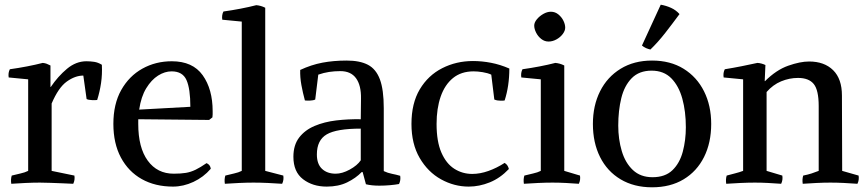

<svg xmlns="http://www.w3.org/2000/svg" viewBox="-20 -778 3689 818"><path d="M200 -50 297 -30Q300 -11 292 5Q274 4 247.5 3Q221 2 195 1Q169 0 150 0Q122 0 89 1.5Q56 3 28 5Q25 -14 30 -30Q49 -35 67.5 -39Q86 -43 100 -50V-440L17 -448Q14 -468 22 -483Q58 -488 94.5 -495Q131 -502 162 -510Q172 -509 178.5 -506.5Q185 -504 195 -499V-408L196 -407Q227 -453 265.5 -485Q304 -517 348 -517Q365 -517 381.5 -514.5Q398 -512 414 -502Q416 -461 410.5 -424Q405 -387 394 -352Q387 -351 372 -351.5Q357 -352 349 -356L335 -456Q300 -456 264.5 -430.5Q229 -405 200 -337Z M569 -250Q569 -149 609.5 -93.5Q650 -38 720 -38Q751 -38 772 -41.5Q793 -45 813.5 -55Q834 -65 860 -83Q876 -76 878 -59Q847 -23 804 -3Q761 17 717 17Q641 17 584 -15Q527 -47 495 -107Q463 -167 463 -250Q463 -335 496.5 -394.5Q530 -454 586.5 -485.5Q643 -517 712 -517Q801 -517 843.5 -457.5Q886 -398 886 -304Q886 -297 886 -291Q886 -285 885 -278L871 -267L569 -270ZM711 -474Q682 -474 653.5 -456Q625 -438 603 -402Q581 -366 573 -311L791 -323Q791 -400 774.5 -437Q758 -474 711 -474Z M1110 -50 1187 -30Q1190 -11 1182 5Q1155 3 1121.5 1.5Q1088 0 1060 0Q1032 0 999 1.5Q966 3 938 5Q935 -14 940 -30Q959 -35 977.5 -39Q996 -43 1010 -50V-686L927 -694Q924 -714 932 -729Q968 -734 1004.5 -741Q1041 -748 1072 -756Q1082 -755 1091 -752.5Q1100 -750 1110 -745Z M1372 17Q1312 17 1271 -14.5Q1230 -46 1230 -110Q1230 -160 1254.5 -192Q1279 -224 1320.5 -241.5Q1362 -259 1413 -265Q1464 -271 1517 -270L1518 -358Q1519 -414 1497 -444.5Q1475 -475 1430 -475Q1405 -475 1382 -471.5Q1359 -468 1336 -460L1323 -354Q1315 -350 1301 -349.5Q1287 -349 1279 -350Q1270 -383 1264 -416Q1258 -449 1259 -480Q1306 -502 1353.5 -511Q1401 -520 1457 -520Q1513 -520 1547.5 -502Q1582 -484 1598.5 -440Q1615 -396 1615 -317V-49Q1632 -41 1650 -37.5Q1668 -34 1685 -29Q1688 -10 1680 6Q1664 9 1641.5 11Q1619 13 1596 13Q1563 13 1539 7L1525 -45H1521Q1496 -19 1459 -1Q1422 17 1372 17ZM1410 -38Q1438 -38 1470 -55.5Q1502 -73 1517 -95V-230Q1414 -230 1372 -205.5Q1330 -181 1330 -120Q1330 -79 1352 -58.5Q1374 -38 1410 -38Z M2073 -460Q2058 -467 2036.5 -470.5Q2015 -474 1998 -474Q1945 -474 1910 -445.5Q1875 -417 1857.5 -366.5Q1840 -316 1840 -250Q1840 -175 1860.5 -128Q1881 -81 1915.5 -59Q1950 -37 1992 -37Q2025 -37 2060.5 -49.5Q2096 -62 2130 -84Q2138 -79 2142 -72.5Q2146 -66 2148 -58Q2111 -19 2066.5 -1Q2022 17 1977 17Q1915 17 1859 -14Q1803 -45 1768 -105Q1733 -165 1733 -250Q1733 -338 1768.5 -397.5Q1804 -457 1864 -487.5Q1924 -518 1995 -518Q2033 -518 2072 -510.5Q2111 -503 2150 -486Q2150 -412 2130 -350Q2126 -349 2122 -349Q2118 -349 2114 -349Q2107 -349 2100 -350Q2093 -351 2086 -354Z M2384 -50 2451 -30Q2454 -11 2446 5Q2419 3 2390.5 1.5Q2362 0 2334 0Q2306 0 2273 1.5Q2240 3 2212 5Q2209 -14 2214 -30Q2233 -35 2251.5 -39Q2270 -43 2284 -50V-440L2201 -448Q2198 -468 2206 -483Q2242 -488 2278.5 -495Q2315 -502 2346 -510Q2356 -509 2365 -506.5Q2374 -504 2384 -499ZM2317 -601Q2300 -601 2286 -612Q2272 -623 2264 -639Q2256 -655 2256 -669Q2256 -682 2267 -695.5Q2278 -709 2294.5 -718.5Q2311 -728 2327 -728Q2345 -728 2359 -716.5Q2373 -705 2380.5 -689.5Q2388 -674 2388 -660Q2388 -647 2377.5 -633Q2367 -619 2350.5 -610Q2334 -601 2317 -601Z M2506 -250Q2506 -328 2536.5 -389Q2567 -450 2624 -485Q2681 -520 2758 -520Q2836 -520 2892.5 -485Q2949 -450 2979.5 -389Q3010 -328 3010 -250Q3010 -170 2979.5 -109Q2949 -48 2892.5 -14Q2836 20 2758 20Q2681 20 2624 -14Q2567 -48 2536.5 -109Q2506 -170 2506 -250ZM2902 -236Q2902 -303 2887 -357.5Q2872 -412 2840 -444.5Q2808 -477 2756 -477Q2703 -477 2671.5 -445Q2640 -413 2627 -360Q2614 -307 2614 -243Q2614 -185 2629 -134.5Q2644 -84 2676.5 -53.5Q2709 -23 2760 -23Q2814 -23 2845 -53Q2876 -83 2889 -132Q2902 -181 2902 -236ZM2795 -758Q2818 -754 2839 -744.5Q2860 -735 2875 -718Q2844 -676 2814 -637.5Q2784 -599 2751 -567Q2742 -569 2732.5 -573Q2723 -577 2715 -584Z M3238 -433 3239 -432Q3287 -480 3338 -498Q3389 -516 3427 -516Q3492 -516 3529.5 -479Q3567 -442 3567 -371L3568 -50L3638 -30Q3641 -11 3633 5Q3606 3 3576 1.5Q3546 0 3518 0Q3490 0 3459 1.5Q3428 3 3400 5Q3397 -14 3402 -30Q3422 -34 3437.5 -39Q3453 -44 3468 -50V-326Q3468 -394 3447 -420Q3426 -446 3380 -446Q3343 -446 3308 -431.5Q3273 -417 3246 -386V-50L3313 -30Q3316 -11 3308 5Q3281 3 3252.5 1.5Q3224 0 3196 0Q3168 0 3135 1.5Q3102 3 3074 5Q3071 -14 3076 -30Q3094 -35 3112 -39.5Q3130 -44 3146 -50V-440L3063 -448Q3060 -468 3068 -483Q3105 -489 3140 -496Q3175 -503 3207 -510Q3224 -509 3241 -501Z"/></svg>

Font: Alike
Style: Regular
Weight: 400
Designer: Sveta Sebyakina
Foundry: Cyreal (www.cyreal.org)
Version: Version 1.301; ttfautohint (v1.8.4.7-5d5b)